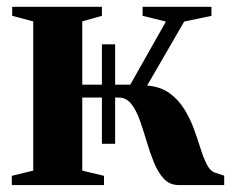

<svg xmlns="http://www.w3.org/2000/svg" viewBox="-20 -532 668 552"><path d="M14 0V-26.5L75.5 -41.5V-470.5L15 -486.5V-512.5H273V-486.5L216.5 -470.5V-288.5H354.5L457 -470L390 -486.5V-512.5H588V-486.5L509.5 -470L403 -286Q441 -283 466.8 -264.5Q492.5 -246 509.2 -219.2Q526 -192.5 537 -162.5Q548 -132.5 556.5 -105.2Q565 -78 574.8 -59Q584.5 -40 598.5 -35.5L624.5 -27V0H493.5Q468 0 451 -18.2Q434 -36.5 422.5 -65Q411 -93.5 401.5 -125.8Q392 -158 381.8 -186.8Q371.5 -215.5 357.2 -233.5Q343 -251.5 321.5 -251.5H216.5V-41.5L279 -26.5V0ZM273 -118.5V-404.5H311V-118.5Z"/></svg>

Font: Merriweather 120pt
Style: Bold
Weight: 700
Designer: Eben Sorkin
Foundry: Eben Sorkin
Version: Version 2.100